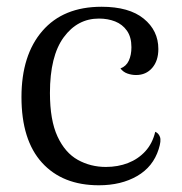

<svg xmlns="http://www.w3.org/2000/svg" viewBox="-20 -541 545 574"><path d="M275.6 12.9Q167.1 12.9 105.7 -54.5Q44.2 -122 44.2 -250.8Q44.2 -376.3 106.7 -448.5Q169.2 -520.8 283.5 -520.8Q366.1 -520.8 409.7 -485.2Q453.4 -449.6 453.4 -394.4Q453.4 -359.3 435 -338Q416.5 -316.7 386.8 -316.7Q373.8 -316.7 361.1 -321.1Q348.4 -325.5 340.1 -336.4Q357.3 -342.8 365.1 -359.7Q372.9 -376.6 372.9 -399.9Q372.9 -430.2 359.5 -449.2Q346.1 -468.2 324.2 -476.9Q302.3 -485.5 275.7 -485.5Q211.4 -485.5 170.3 -429.3Q129.3 -373.1 129.3 -263.2Q129.3 -181.6 151.9 -133Q174.5 -84.3 212.6 -63.1Q250.7 -41.9 296.6 -41.9Q332.6 -41.9 362.8 -53.7Q393 -65.4 414.5 -88.8Q436 -112.3 444.1 -147Q454 -143 458.2 -131.7Q462.5 -120.5 454.4 -95.2Q437.7 -42.2 389.9 -14.7Q342.2 12.9 275.6 12.9Z"/></svg>

Font: Arima Thin
Style: Regular
Weight: 100
Designer: Joana Correia and Natanael Gama
Foundry: NDISCOVER
Version: Version 1.101;gftools[0.9.23]